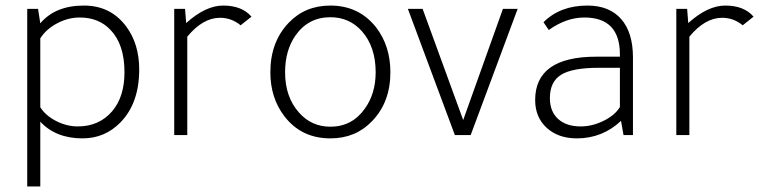

<svg xmlns="http://www.w3.org/2000/svg" viewBox="-20 -486 2752 691"><path d="M117 -454 125 -402Q179 -466 282 -466Q378 -466 434 -391Q481 -328 481 -236Q481 -114 413 -45Q357 12 277 12Q181 12 125 -48V185H78V-454ZM125 -348V-100Q144 -70 182 -50.5Q220 -31 260 -31Q337 -31 384 -86Q428 -138 428 -226Q428 -326 378 -378Q336 -423 267 -423Q225 -423 185.5 -402Q146 -381 125 -348Z M650 -403Q720 -466 783 -466Q851 -466 885 -426L846 -395Q813 -422 772 -422Q710 -422 654 -354V0H607V-454H646Z M1169 -466Q1272 -466 1334 -387Q1385 -320 1385 -226Q1385 -118 1319 -50Q1260 12 1169 12Q1065 12 1004 -67Q953 -133 953 -226Q953 -335 1019 -404Q1078 -466 1169 -466ZM1169 -424Q1090 -424 1044 -359Q1006 -305 1006 -226Q1006 -137 1056 -81Q1101 -30 1169 -30Q1247 -30 1293 -95Q1332 -149 1332 -226Q1332 -317 1283 -373Q1238 -424 1169 -424Z M1674 0H1617L1448 -454H1501L1647 -54L1790 -454H1843Z M2258 0H2224L2215 -51Q2148 12 2056 12Q1989 12 1947.5 -26Q1906 -64 1906 -126Q1906 -282 2126 -282H2211V-290Q2211 -423 2083 -423Q2018 -423 1955 -378L1936 -406Q1996 -466 2094 -466Q2173 -466 2215.5 -417.5Q2258 -369 2258 -279ZM2211 -242H2134Q2040 -242 1999.5 -217Q1959 -192 1959 -133Q1959 -85 1988.5 -58Q2018 -31 2070 -31Q2112 -31 2153 -51.5Q2194 -72 2211 -101Z M2457 -403Q2527 -466 2590 -466Q2658 -466 2692 -426L2653 -395Q2620 -422 2579 -422Q2517 -422 2461 -354V0H2414V-454H2453Z"/></svg>

Font: Tajawal Light
Style: Regular
Weight: 300
Designer: Boutros Fonts
Foundry: Created by Boutros International 2017
Version: Version 1.700